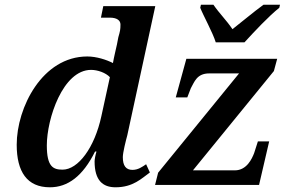

<svg xmlns="http://www.w3.org/2000/svg" viewBox="-20 -786 1212 816"><path d="M897 -606H1019C1062 -653 1122 -717 1167 -753L1170 -766H1100C1056 -734 1008 -693 968 -662C940 -703 913 -728 887 -766H834L831 -753C844 -720 884 -648 897 -606ZM192 10C268 10 332 -37 384 -142H390C385 -125 382 -108 382 -100C382 -19 417 10 471 10C546 10 582 -28 617 -53L601 -88C585 -77 567 -64 543 -64C515 -64 502 -82 502 -118C502 -138 515 -189 521 -211L640 -760H419L409 -711H447C477 -711 492 -699 492 -682C492 -660 490 -652 483 -628L477 -597C473 -578 464 -542 460 -518C433 -532 390 -546 351 -546C160 -546 51 -329 51 -171C51 -56 95 10 192 10ZM639 0H1081L1124 -185H1076L1060 -135C1051 -112 1029 -62 978 -62H800L1144 -484L1158 -536H772L727 -372H776L791 -411C806 -437 816 -474 869 -474H996L652 -52ZM246 -65C206 -65 179 -77 179 -168C179 -281 247 -489 367 -489C395 -489 429 -477 447 -458L411 -293C382 -158 312 -65 246 -65Z"/></svg>

Font: Noto Serif Semi
Style: Italic
Weight: 600
Italic angle: -12°
Designer: Monotype Design Team
Foundry: Monotype Imaging Inc.
Version: Version 1.901